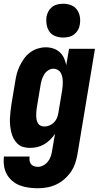

<svg xmlns="http://www.w3.org/2000/svg" viewBox="-32 -780 552 1023"><path d="M170 223Q145 223 120 219.5Q95 216 73 207.5Q51 199 33 183.5Q15 168 4 148Q-7 128 -10.5 103.5Q-14 79 -11 54H126Q124 65 125.5 75.5Q127 86 133 94Q139 102 149 105.5Q159 109 170 109Q185 109 199.5 101Q214 93 224 80Q234 67 239 51.5Q244 36 246 21L261 -67Q250 -50 235 -35.5Q220 -21 203 -11Q186 -1 166.5 3.5Q147 8 128 8Q109 8 91.5 3Q74 -2 61.5 -14Q49 -26 40.5 -42Q32 -58 28 -75.5Q24 -93 22 -111.5Q20 -130 21 -149Q22 -168 24 -187Q26 -206 29 -225L49 -345Q52 -366 57.5 -387Q63 -408 73 -428.5Q83 -449 96.5 -468Q110 -487 129 -501Q148 -515 169.5 -521.5Q191 -528 212 -528Q233 -528 252.5 -521.5Q272 -515 286.5 -501.5Q301 -488 309 -470.5Q317 -453 321 -433L336 -520H474L381 40Q377 64 369 88.5Q361 113 346.5 134.5Q332 156 311.5 174Q291 192 267.5 203Q244 214 219 218.5Q194 223 170 223ZM204 -106Q218 -106 231.5 -111.5Q245 -117 255.5 -127.5Q266 -138 271.5 -151.5Q277 -165 279 -178L299 -298Q301 -311 302 -323Q303 -335 302.5 -347Q302 -359 299.5 -371Q297 -383 291.5 -392.5Q286 -402 275.5 -408Q265 -414 253 -414Q238 -414 224.5 -405Q211 -396 203 -382.5Q195 -369 190.5 -354.5Q186 -340 184 -326L164 -206Q162 -195 161.5 -184.5Q161 -174 161 -163.5Q161 -153 163 -142.5Q165 -132 170 -123.5Q175 -115 184 -110.5Q193 -106 204 -106ZM305 -580Q283 -580 263 -587.5Q243 -595 231.5 -611.5Q220 -628 216.5 -649Q213 -670 216 -692Q219 -707 226.5 -720.5Q234 -734 246.5 -743.5Q259 -753 274.5 -756.5Q290 -760 305 -760Q327 -760 346.5 -752.5Q366 -745 378 -728.5Q390 -712 393.5 -691Q397 -670 393 -648Q391 -633 383 -619.5Q375 -606 362.5 -596.5Q350 -587 335 -583.5Q320 -580 305 -580Z"/></svg>

Font: Iosevka Curly Heavy
Style: Italic
Weight: 900
Italic angle: -9°
Monospace: yes
Designer: Belleve Invis
Foundry: Belleve Invis
Version: Version 22.1.2; ttfautohint (v1.8.4)